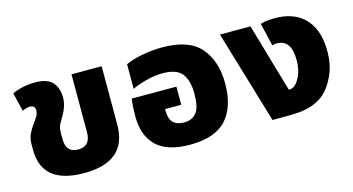

<svg xmlns="http://www.w3.org/2000/svg" viewBox="-65 -775 1897 1033"><g transform="rotate(-15 883.5 -258.5)"><path d="M299 14Q537 14 537 -192V-517H369V-195Q369 -117 300 -117Q232 -117 232 -193V-223Q232 -258 242 -275.5Q252 -293 265 -315Q293 -363 293 -408Q293 -463 264 -494.5Q235 -526 166 -526Q140 -526 105.5 -520Q71 -514 40 -499L65 -396Q92 -407 106 -407Q136 -407 136 -379Q136 -362 126 -345.5Q116 -329 101 -309Q85 -287 74.5 -263.5Q64 -240 64 -206V-177Q64 14 299 14Z M889 14Q1028 14 1091.5 -56Q1155 -126 1155 -256Q1155 -381 1090.5 -456Q1026 -531 877 -531Q822 -531 764 -520Q706 -509 672 -492V-355Q700 -369 749 -382.5Q798 -396 842 -396Q922 -396 951.5 -357Q981 -318 981 -245Q981 -170 957 -140Q933 -110 888 -110Q807 -110 807 -195V-206H897V-307H648Q645 -287 643.5 -257.5Q642 -228 642 -210Q642 -102 702 -44Q762 14 889 14Z M1350 0H1437Q1520 0 1566.5 -16Q1613 -32 1643 -59Q1679 -92 1705 -149Q1731 -206 1731 -283Q1731 -409 1661 -473Q1603 -526 1502 -526Q1489 -526 1467.5 -524.5Q1446 -523 1423 -516L1453 -388Q1464 -392 1478 -392Q1559 -392 1559 -279Q1559 -207 1525 -161Q1507 -135 1482 -135H1477L1366 -517H1196Z"/></g></svg>

Font: Noto Sans Thai UI Extra
Style: Regular
Weight: 800
Designer: Monotype Design Team
Foundry: Monotype Imaging Inc.
Version: Version 1.901